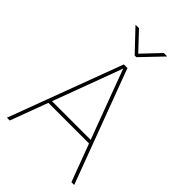

<svg xmlns="http://www.w3.org/2000/svg" viewBox="-273 -1054 1161 1161"><g transform="rotate(45 307.5 -473.5)"><path d="M19.5 0 291.5 -727.5H322.3L594.7 0H570.8L359.9 -563.5Q345.2 -602.5 330.8 -641.6Q316.4 -680.7 302.2 -719.7H311Q296.9 -680.7 282.5 -641.6Q268.1 -602.5 253.4 -563.5L43.5 0ZM127.4 -240.7V-263.2H487.3V-240.7ZM201.2 -947.3 307.1 -835 413.6 -947.3H441.4V-945.3L314 -812H299.8L173.3 -945.3V-947.3Z"/></g></svg>

Font: Inter 24pt Thin
Style: Regular
Weight: 250
Designer: Rasmus Andersson
Foundry: rsms
Version: Version 4.001;git-66647c0bb